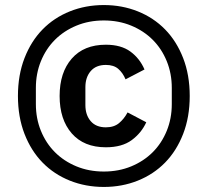

<svg xmlns="http://www.w3.org/2000/svg" viewBox="-20 -729 822 760"><path d="M391 11Q319 11 256.5 -14Q194 -39 148.5 -85.5Q103 -132 77 -199Q51 -266 51 -349Q51 -432 77 -499Q103 -566 148.5 -612.5Q194 -659 256.5 -684Q319 -709 391 -709Q463 -709 525.5 -684Q588 -659 633.5 -612.5Q679 -566 705 -499Q731 -432 731 -349Q731 -266 705 -199Q679 -132 633.5 -85.5Q588 -39 525.5 -14Q463 11 391 11ZM391 -50Q450 -50 499.5 -70.5Q549 -91 584.5 -126.5Q620 -162 640 -211Q660 -260 660 -317V-381Q660 -438 640 -487Q620 -536 584.5 -571.5Q549 -607 499.5 -627.5Q450 -648 391 -648Q332 -648 282.5 -627.5Q233 -607 197.5 -571.5Q162 -536 142 -487Q122 -438 122 -381V-317Q122 -260 142 -211Q162 -162 197.5 -126.5Q233 -91 282.5 -70.5Q332 -50 391 -50ZM399 -146Q312 -146 264 -201Q216 -256 216 -349Q216 -442 264 -497Q312 -552 399 -552Q459 -552 496 -525Q533 -498 552 -454L477 -415Q466 -441 448 -456.5Q430 -472 399 -472Q360 -472 339 -447.5Q318 -423 318 -384V-313Q318 -274 339 -249.5Q360 -225 399 -225Q431 -225 451 -241.5Q471 -258 485 -284L559 -245Q540 -203 501.5 -174.5Q463 -146 399 -146Z"/></svg>

Font: IBM Plex Sans Hebrew Medium
Style: Regular
Weight: 500
Designer: Mike Abbink, Paul van der Laan, Pieter van Rosmalen, Yanek Iontef
Foundry: Bold Monday
Version: Version 1.2